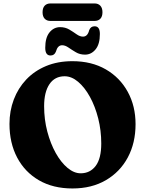

<svg xmlns="http://www.w3.org/2000/svg" viewBox="-20 -1074 842 1114"><path d="M400 -719Q511.5 -719 593.8 -671.5Q676 -624 721.2 -541.2Q766.5 -458.5 766.5 -353.5Q766.5 -244.5 721.5 -160.5Q676.5 -76.5 594.2 -28.5Q512 19.5 400.5 19.5Q288 19.5 206 -28Q124 -75.5 79.5 -160Q35 -244.5 35 -355Q35 -430.5 60 -496.5Q85 -562.5 132.2 -612.5Q179.5 -662.5 247.2 -690.8Q315 -719 400 -719ZM567.5 -241.5Q567.5 -317 549.8 -387Q532 -457 501.8 -512Q471.5 -567 433.5 -599.2Q395.5 -631.5 355 -631.5Q298 -631.5 267 -585.8Q236 -540 236 -458Q236 -380.5 254.5 -310.5Q273 -240.5 303.5 -186Q334 -131.5 371.8 -100Q409.5 -68.5 448 -68.5Q502.5 -68.5 535 -111.2Q567.5 -154 567.5 -241.5ZM473.5 -757Q443.5 -757 420.2 -770.8Q397 -784.5 377.5 -798Q358 -811.5 340.5 -811.5Q314.5 -811.5 304.5 -775Q296 -752 273 -752Q242.5 -752 242.5 -796.5Q242.5 -855.5 267.2 -886Q292 -916.5 328.5 -916.5Q358.5 -916.5 381.8 -902.8Q405 -889 424.2 -875.2Q443.5 -861.5 461.5 -861.5Q488.5 -861.5 497.5 -899Q506 -921.5 529 -921.5Q559.5 -921.5 559.5 -877Q559.5 -818 534.5 -787.5Q509.5 -757 473.5 -757ZM227 -1002.5Q227 -1028 239.2 -1041Q251.5 -1054 273 -1054H528.5Q550 -1054 562.2 -1040.8Q574.5 -1027.5 574.5 -1003Q574.5 -978 562.2 -965.2Q550 -952.5 528.5 -952.5H273Q251.5 -952.5 239.2 -965.5Q227 -978.5 227 -1002.5Z"/></svg>

Font: Fraunces 9pt SuperSoft
Style: Bold
Weight: 700
Version: Version 1.000;[b76b70a41]